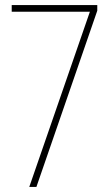

<svg xmlns="http://www.w3.org/2000/svg" viewBox="-20 -734 439 754"><path d="M95 0 333 -688H26V-714H362V-692L123 0Z"/></svg>

Font: Noto Sans Sinhala UI ExtraCondensed Thin
Style: Regular
Weight: 100
Width: 2
Designer: Jelle Bosma - Monotype Design Team
Foundry: Monotype Imaging Inc.
Version: Version 2.006; ttfautohint (v1.8.4.7-5d5b)